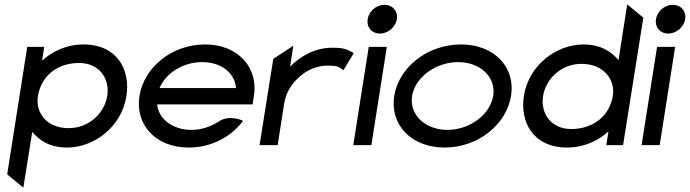

<svg xmlns="http://www.w3.org/2000/svg" viewBox="-20 -666 3165 881"><path d="M13 134 87 195 128 -61C161 -21 209 11 288 11C411 11 538 -83 560 -225C579 -343 520 -462 363 -462C283 -462 219 -429 173 -388L183 -451H105ZM154 -225C168 -313 238 -377 343 -377C435 -377 485 -306 472 -225C460 -151 392 -78 295 -78C191 -78 142 -152 154 -225Z M620 -226C599 -95 693 11 846 11C947 11 1037 -36 1091 -106L1095 -111L1090 -114C1090 -114 1030 -141 983 -108C947 -85 905 -70 859 -70C773 -70 708 -119 701 -187H1139L1145 -225C1166 -356 1073 -462 921 -462C768 -462 641 -357 620 -226ZM712 -262C740 -330 819 -381 908 -381C995 -381 1058 -331 1063 -262Z M1171 0H1254L1284 -191C1292 -244 1322 -287 1357 -316C1387 -343 1432 -365 1484 -365C1529 -365 1535 -359 1551 -347L1556 -344L1603 -422L1599 -425C1573 -438 1563 -447 1505 -447C1424 -447 1359 -408 1311 -360L1326 -456L1234 -396Z M1667 -578C1661 -541 1686 -512 1723 -512C1760 -512 1795 -541 1801 -578C1807 -615 1781 -644 1744 -644C1707 -644 1673 -615 1667 -578ZM1601 0H1684L1755 -451H1672Z M1789 -226C1768 -95 1866 11 2020 11C2174 11 2304 -95 2325 -226C2346 -357 2249 -462 2095 -462C1941 -462 1810 -357 1789 -226ZM1871 -226C1885 -312 1980 -381 2082 -381C2184 -381 2257 -312 2243 -226C2229 -140 2135 -70 2033 -70C1931 -70 1857 -140 1871 -226Z M2384 -226C2365 -108 2425 11 2582 11C2662 11 2727 -22 2772 -63L2762 0H2839L2932 -585L2858 -646L2818 -390C2786 -429 2736 -462 2657 -462C2534 -462 2406 -368 2384 -226ZM2472 -226C2484 -300 2551 -373 2648 -373C2752 -373 2804 -299 2792 -226C2778 -138 2706 -74 2601 -74C2509 -74 2459 -145 2472 -226Z M2990 -578C2984 -541 3009 -512 3046 -512C3083 -512 3118 -541 3124 -578C3130 -615 3104 -644 3067 -644C3030 -644 2996 -615 2990 -578ZM2924 0H3007L3078 -451H2995Z"/></svg>

Font: Charger Pro
Style: BdExtObl
Weight: 700
Designer: Jasper
Foundry: Cannot Into Space Fonts
Version: Version 1.09